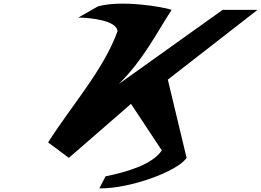

<svg xmlns="http://www.w3.org/2000/svg" viewBox="-20 -860 1423 1046"><path d="M620.4 -690.4C545.4 -480.7 370.2 -285.9 242 -84.1L355.1 0L693.7 -294.2L861.4 -40.7C810.8 36 672 77 554.9 100.7L521.1 166.2C687.2 169.1 948.3 73.3 996.5 0L894.3 -426.2L1383.1 -806.4H1193.1L627.7 -402.7C762.9 -537.3 827.6 -671.9 915.1 -806.4C867.5 -823.1 638.4 -861.3 513.3 -825L406.7 -764.4C475 -763.3 615.3 -748.5 620.4 -690.4Z"/></svg>

Font: Hussar
Style: BdSuprExtOblFive
Weight: 700
Foundry: Cannot Into Space Fonts
Version: Version 2.00